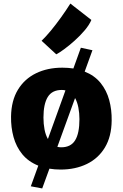

<svg xmlns="http://www.w3.org/2000/svg" viewBox="-20 -944 692 1078"><path d="M153 102 195 -14Q139 -36.5 105 -78.2Q71 -120 56 -174.5Q41 -229 42 -290Q43.5 -379 80.5 -440Q117.5 -501 182 -532.5Q246.5 -564 330 -564Q362.5 -564 392 -559.5L434 -676L499 -662L455.5 -542Q511 -520 544.8 -478.2Q578.5 -436.5 593.2 -382.2Q608 -328 607 -267Q606 -177.5 569.2 -116.2Q532.5 -55 468 -23.5Q403.5 8 320 8Q287 8 257.5 3L217 114ZM224 -284Q224 -248.5 230 -217.2Q236 -186 249 -163.5L347.5 -436.5Q338 -439 327 -439Q272.5 -439 248.2 -399.5Q224 -360 224 -284ZM324 -117Q377.5 -117 401.8 -156.2Q426 -195.5 426 -275Q426 -309.5 420 -340.2Q414 -371 401.5 -393.5L302 -119.5Q312.5 -117 324 -117ZM296 -639 213.5 -715Q237 -737.5 265.8 -772.2Q294.5 -807 323 -846.8Q351.5 -886.5 375 -924L493 -832Q481.5 -804.5 455.8 -774Q430 -743.5 399 -715.8Q368 -688 340 -667.5Q312 -647 296 -639Z"/></svg>

Font: Merriweather Sans ExtraBold
Style: Regular
Weight: 800
Designer: Eben Sorkin
Foundry: Eben Sorkin
Version: Version 2.001; ttfautohint (v1.8.3)